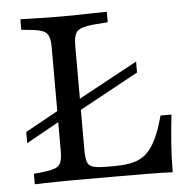

<svg xmlns="http://www.w3.org/2000/svg" viewBox="-45 -616 660 662"><g transform="rotate(-5 284.5 -285.5)"><path d="M188.7 -219.4V-258.1L433.9 -391.1V-353.2ZM35.5 -143.5V-182.3L188.7 -266.9V-229ZM180.6 -2.4Q157.3 -2.4 132.7 -2Q108.1 -1.6 86.3 -1.2Q64.5 -0.8 49.2 0V-36.3L80.6 -39.5Q108.1 -42.7 123 -48.4Q137.9 -54 143.1 -67.7Q148.4 -81.5 148.4 -105.6V-369.4H229.8V-104.8Q229.8 -76.6 234.3 -62.5Q238.7 -48.4 253.6 -43.5Q268.5 -38.7 299.2 -38.7H330.6Q368.5 -38.7 395.2 -46Q421.8 -53.2 440.3 -70.6Q458.9 -87.9 473.8 -119Q488.7 -150 501.6 -198.4H539.5Q533.9 -148.4 530.2 -99.6Q526.6 -50.8 526.6 0Q491.9 -1.6 443.5 -2Q395.2 -2.4 329 -2.4H188.7ZM180.6 -568.5H189.5H193.5Q221 -568.5 249.6 -569Q278.2 -569.4 304 -570.2Q329.8 -571 348.4 -571V-534.7L296 -530.6Q255.6 -526.6 242.7 -514.1Q229.8 -501.6 229.8 -465.3V-369.4H148.4V-465.3Q148.4 -490.3 143.1 -503.6Q137.9 -516.9 123 -523Q108.1 -529 80.6 -531.5L49.2 -534.7V-571Q64.5 -571 86.3 -570.2Q108.1 -569.4 132.7 -569Q157.3 -568.5 180.6 -568.5Z"/></g></svg>

Font: Playfair 9pt
Style: Regular
Weight: 400
Designer: Claus Eggers Sørensen
Foundry: Claus Eggers Sørensen
Version: Version 2.203